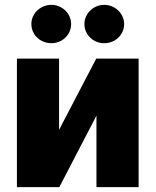

<svg xmlns="http://www.w3.org/2000/svg" viewBox="-20 -772 642 792"><path d="M377 -530.3H551.8V0H377.9V-294.9L224.6 0H49.8V-530.3H223.6V-236.3ZM109.4 -672.9Q109.4 -694.3 120.4 -712.4Q131.3 -730.5 150.4 -741.2Q169.4 -752 192.4 -752Q213.9 -752 232.7 -741.2Q251.5 -730.5 262.5 -712.2Q273.4 -693.8 273.4 -672.9Q273.4 -651.4 262.5 -633.1Q251.5 -614.7 232.7 -604.2Q213.9 -593.8 192.4 -593.8Q169.4 -593.8 150.4 -604.2Q131.3 -614.7 120.4 -633.1Q109.4 -651.4 109.4 -672.9ZM328.1 -672.9Q328.1 -693.8 339.1 -712.2Q350.1 -730.5 368.9 -741.2Q387.7 -752 410.2 -752Q432.1 -752 450.9 -741.2Q469.7 -730.5 481 -712.2Q492.2 -693.8 492.2 -672.9Q492.2 -651.4 481.2 -633.1Q470.2 -614.7 451.2 -604.2Q432.1 -593.8 410.2 -593.8Q387.7 -593.8 368.9 -604.2Q350.1 -614.7 339.1 -633.1Q328.1 -651.4 328.1 -672.9Z"/></svg>

Font: Pretendard JP Black
Style: Regular
Weight: 900
Designer: Base glyphs from Inter by Rasmus Andersson; Hangeul glyphs from Noto Sans CJK(Source Han Sans) by Jang Soo-young and Kan
Foundry: Kil Hyung-jin
Version: Version 1.309